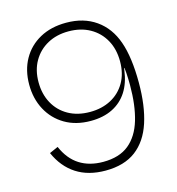

<svg xmlns="http://www.w3.org/2000/svg" viewBox="-113 -861 890 965"><g transform="rotate(-15 332.0 -379.0)"><path d="M318 -718.5Q256 -718.5 208.5 -692.5Q161 -666.5 134 -619.8Q107 -573 107 -510.5Q107 -448.5 133 -400.8Q159 -353 206.8 -326Q254.5 -299 319.5 -299Q381 -299 428.5 -324.2Q476 -349.5 503 -396Q530 -442.5 530 -506.5L538 -516L551.5 -468H541L539 -455.5Q530.5 -392 501.8 -347.2Q473 -302.5 425 -278.5Q377 -254.5 311.5 -254.5Q234 -254.5 177.2 -288Q120.5 -321.5 89.5 -379.5Q58.5 -437.5 58.5 -510.5Q58.5 -585.5 90.5 -642.5Q122.5 -699.5 180.8 -731.5Q239 -763.5 318 -763.5ZM318 -763.5Q408.5 -763.5 472.2 -718.8Q536 -674 564.5 -592Q579 -551 586.2 -497.2Q593.5 -443.5 593.5 -377.5Q593.5 -258 565.5 -172Q537.5 -86 476.8 -40Q416 6 318.5 6Q229 6 166.8 -34.2Q104.5 -74.5 70.5 -151.5L115.5 -171.5Q144.5 -104.5 195.5 -72Q246.5 -39.5 318.5 -39.5Q402.5 -39.5 452.5 -80.5Q502.5 -121.5 525 -197Q547.5 -272.5 547.5 -377.5Q547.5 -409 545.5 -439.5Q543.5 -470 537.5 -507.5L530 -506.5Q530 -569.5 503.5 -617.2Q477 -665 429.2 -691.8Q381.5 -718.5 318 -718.5Z"/></g></svg>

Font: Hepta Slab ExtraLight Light
Style: Regular
Weight: 300
Version: Version 1.100